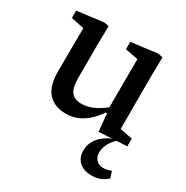

<svg xmlns="http://www.w3.org/2000/svg" viewBox="-165 -635 964 996"><g transform="rotate(30 317.0 -136.5)"><path d="M514 224Q469 224 442 199.5Q415 175 415 133Q415 101 428.5 76.5Q442 52 464.5 34Q487 16 514 5V-12H556Q524 14 507.5 42Q491 70 491 101Q491 127 507 143.5Q523 160 548 160Q561 160 573 157Q585 154 596 150L609 188Q593 204 570.5 214Q548 224 514 224ZM240 13Q171 13 133 -29Q95 -71 96 -162L98 -447L130 -410L20 -433V-477L179 -497L206 -491L204 -367V-178Q204 -121 223.5 -96.5Q243 -72 284 -72Q310 -72 335.5 -80.5Q361 -89 386.5 -105Q412 -121 437 -143L445 -96H417Q395 -63 368 -38.5Q341 -14 309.5 -0.5Q278 13 240 13ZM435 9 424 -105 420 -106 421 -418 344 -433V-477L501 -497L529 -491L527 -367V-61L602 -46V0Z"/></g></svg>

Font: Source Serif 4 Medium
Style: Regular
Weight: 500
Designer: Frank Grießhammer
Foundry: Adobe Systems Incorporated
Version: Version 4.004;hotconv 1.0.116;makeotfexe 2.5.65601